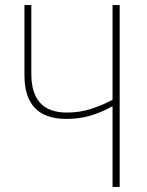

<svg xmlns="http://www.w3.org/2000/svg" viewBox="-20 -734 576 754"><path d="M450 -714H422V-342Q380 -320 336.5 -306Q293 -292 242 -292Q103 -292 103 -444V-714H76V-438Q76 -267 241 -267Q292 -267 335.5 -280Q379 -293 422 -317V0H450Z"/></svg>

Font: Noto Sans Display SemiCondensed Thin
Style: Regular
Weight: 250
Width: 4
Designer: Monotype Design team
Foundry: Monotype Imaging Inc.
Version: 1.000